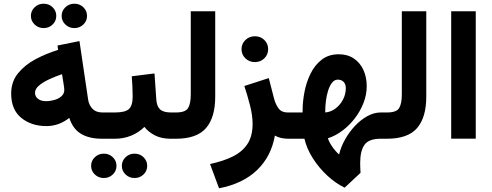

<svg xmlns="http://www.w3.org/2000/svg" viewBox="-20 -745 2641 1031"><path d="M311 -659.7Q311 -687 331.1 -706.1Q351.1 -725.1 379.4 -725.1Q407.7 -725.1 427.5 -706.1Q447.3 -687 447.3 -659.7Q447.3 -632.3 427.5 -613.3Q407.7 -594.2 379.4 -594.2Q351.1 -594.2 331.1 -613.3Q311 -632.3 311 -659.7ZM146 -659.7Q146 -687 166 -706.1Q186 -725.1 214.4 -725.1Q242.7 -725.1 262.5 -706.1Q282.2 -687 282.2 -659.7Q282.2 -632.3 262.5 -613.3Q242.7 -594.2 214.4 -594.2Q186 -594.2 166 -613.3Q146 -632.3 146 -659.7ZM527.8 0Q459.5 0 415.5 -26.1Q371.6 -52.2 352.1 -111.8Q295.9 -67.9 229.5 -67.9Q148.4 -67.9 94.2 -112.1Q40 -156.2 40 -242.7Q40 -306.2 76.7 -351.3Q113.3 -396.5 171.1 -427.2Q229 -458 292 -477.1L288.6 -500.5L406.7 -524.4L453.1 -210.9Q457.5 -181.2 476.3 -161.1Q495.1 -141.1 529.8 -141.1H544.9V0ZM325.2 -262.2Q325.2 -269 324 -277.6Q322.8 -286.1 321.3 -295.4L313 -346.7Q278.3 -335 244.9 -319.6Q211.4 -304.2 189.7 -285.9Q168 -267.6 168 -246.6Q168 -226.6 184.3 -214.1Q200.7 -201.7 227.1 -201.7Q249.5 -201.7 272.2 -208.3Q294.9 -214.8 310.1 -228.3Q325.2 -241.7 325.2 -262.2Z M524.4 -141.1H598.1Q651.9 -141.1 672.1 -159.4Q692.4 -177.7 692.4 -226.6Q692.4 -255.4 690.9 -282.5Q689.5 -309.6 687.5 -335.4L809.6 -350.6L819.3 -210.9Q821.8 -173.8 839.8 -157.5Q857.9 -141.1 897.5 -141.1H907.7V0H896.5Q847.7 0 812.7 -17.6Q777.8 -35.2 755.4 -63.5Q725.6 -33.7 684.8 -16.8Q644 0 598.1 0H524.4ZM634.3 145.5Q634.3 118.2 654.3 99.1Q674.3 80.1 702.6 80.1Q731 80.1 750.7 99.1Q770.5 118.2 770.5 145.5Q770.5 172.9 750.7 191.9Q731 210.9 702.6 210.9Q674.3 210.9 654.3 191.9Q634.3 172.9 634.3 145.5ZM469.2 145.5Q469.2 118.2 489.3 99.1Q509.3 80.1 537.6 80.1Q565.9 80.1 585.7 99.1Q605.5 118.2 605.5 145.5Q605.5 172.9 585.7 191.9Q565.9 210.9 537.6 210.9Q509.3 210.9 489.3 191.9Q469.2 172.9 469.2 145.5Z M888.2 -141.1H925.3Q976.1 -141.1 990.2 -165Q1004.4 -189 1004.4 -237.8V-684.6H1135.7V-226.1Q1135.7 -114.3 1086.2 -57.1Q1036.6 0 924.8 0H888.2Z M1276.9 -481Q1276.9 -510.3 1297.9 -530.3Q1318.8 -550.3 1348.6 -550.3Q1378.9 -550.3 1399.4 -530.3Q1419.9 -510.3 1419.9 -481Q1419.9 -451.7 1399.4 -431.6Q1378.9 -411.6 1348.6 -411.6Q1318.8 -411.6 1297.9 -431.6Q1276.9 -451.7 1276.9 -481ZM1529.3 0Q1484.9 0 1456.1 -17.1Q1436.5 95.2 1360.1 168.5Q1283.7 241.7 1156.2 266.1L1107.9 135.7Q1178.7 120.6 1229.7 95.5Q1280.8 70.3 1308.6 28.3Q1336.4 -13.7 1336.4 -80.1Q1336.4 -124.5 1322.3 -179.9Q1308.1 -235.4 1292 -283.2L1423.3 -325.7L1451.7 -215.3Q1460 -184.1 1476.1 -162.6Q1492.2 -141.1 1523.9 -141.1H1543V0Z M1523.4 0V-141.1H1605V-152.3Q1605 -199.2 1615 -251.5Q1625 -303.7 1647.7 -349.9Q1670.4 -396 1707.8 -424.8Q1745.1 -453.6 1799.3 -453.6Q1846.2 -453.6 1879.9 -430.9Q1913.6 -408.2 1931.4 -369.4Q1949.2 -330.6 1949.2 -282.2Q1949.2 -236.8 1932.1 -192.6Q1915 -148.4 1885.7 -110.1Q1856.4 -71.8 1819.1 -43.7Q1781.7 -15.6 1740.7 -2.4Q1747.6 18.6 1764.4 43Q1781.2 67.4 1800.8 84.5Q1811 42.5 1833.7 2.4Q1856.4 -37.6 1887.2 -70.1Q1918 -102.5 1953.4 -121.8Q1988.8 -141.1 2024.9 -141.1H2041V0H2023.9Q1960.4 0 1937.3 32.5Q1914.1 64.9 1914.1 130.4Q1914.1 142.6 1914.6 156Q1915 169.4 1916 183.1L1830.6 262.7Q1782.7 239.7 1737.8 198.2Q1692.9 156.7 1659.9 105Q1627 53.2 1614.7 0ZM1793.9 -317.4Q1775.9 -317.4 1762.9 -300.8Q1750 -284.2 1741.9 -258.5Q1733.9 -232.9 1730.2 -204.3Q1726.6 -175.8 1726.6 -152.3V-141.1Q1756.3 -143.6 1781.2 -162.1Q1806.2 -180.7 1821.5 -209.7Q1836.9 -238.8 1836.9 -272Q1836.9 -293 1825.2 -305.2Q1813.5 -317.4 1793.9 -317.4Z M2021.5 -141.1H2058.6Q2109.4 -141.1 2123.5 -165Q2137.7 -189 2137.7 -237.8V-684.6H2269V-226.1Q2269 -114.3 2219.5 -57.1Q2169.9 0 2058.1 0H2021.5Z M2534.7 -684.6V-0.5H2402.8V-684.6Z"/></svg>

Font: Vazirmatn RD UI ExtraBold
Style: Regular
Weight: 800
Designer: Saber Rastikerdar
Foundry: Saber Rastikerdar
Version: Version 33.003